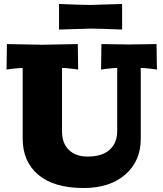

<svg xmlns="http://www.w3.org/2000/svg" viewBox="-20 -945 830 975"><path d="M600.1 -794.9Q480 -799.8 439.9 -799.8L279.8 -794.9V-924.8Q399.9 -919.9 439.9 -919.9L600.1 -924.8ZM774.9 -721.2 776.9 -591.8 752.9 -595.2Q710 -600.1 694.8 -600.1V-240.2Q694.8 -127 616.2 -58.6Q537.6 9.8 404.8 9.8Q253.9 9.8 174.6 -57.4Q95.2 -124.5 95.2 -240.2V-600.1Q80.1 -600.1 37.1 -595.2L13.2 -591.8L15.1 -721.2L194.8 -717.8L375 -721.2L377 -591.8L353 -595.2Q310.1 -600.1 294.9 -600.1V-278.8Q294.9 -216.8 330.1 -183.3Q365.2 -149.9 424.8 -149.9Q498.5 -149.9 536.9 -184.6Q575.2 -219.2 575.2 -279.8V-600.1Q560.1 -600.1 517.1 -595.2L493.2 -591.8L495.1 -721.2L634.8 -719.2Z"/></svg>

Font: Zantroke
Style: Regular
Weight: 500
Foundry: gluk
Version: Version 0.36